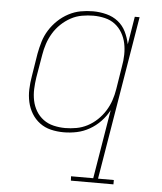

<svg xmlns="http://www.w3.org/2000/svg" viewBox="-53 -574 706 836"><g transform="rotate(5 300.0 -156.5)"><path d="M288 215 287 196H384L434 -106Q420 -79 398.5 -56.5Q377 -34 350.5 -19Q324 -4 295.5 2Q267 8 238 8Q209 8 182 1.5Q155 -5 133.5 -21Q112 -37 98 -60Q84 -83 78 -110Q72 -137 73 -165.5Q74 -194 79 -223L95 -323Q100 -350 108 -376.5Q116 -403 131 -427Q146 -451 167 -471Q188 -491 213.5 -504.5Q239 -518 266 -523Q293 -528 320 -528Q350 -528 379 -520.5Q408 -513 430 -495.5Q452 -478 464.5 -452.5Q477 -427 483 -398L503 -520H524L405 196H474V215ZM243 -11Q267 -11 292 -15.5Q317 -20 340 -32Q363 -44 382.5 -62.5Q402 -81 416 -103.5Q430 -126 438 -150Q446 -174 450 -199L466 -299Q471 -325 471.5 -351Q472 -377 467 -401Q462 -425 449.5 -446.5Q437 -468 418 -482.5Q399 -497 374 -503Q349 -509 323 -509Q299 -509 273.5 -504.5Q248 -500 225 -487.5Q202 -475 182.5 -456.5Q163 -438 149.5 -415.5Q136 -393 128 -369Q120 -345 116 -320L99 -220Q95 -194 94 -168.5Q93 -143 98 -118.5Q103 -94 115.5 -73Q128 -52 147.5 -37.5Q167 -23 192 -17Q217 -11 243 -11Z"/></g></svg>

Font: Iosevka HT Thin Extended
Style: Italic
Weight: 100
Width: 7
Italic angle: -9°
Monospace: yes
Designer: Belleve Invis
Foundry: Belleve Invis
Version: Version 32.3.0; ttfautohint (v1.8.4)